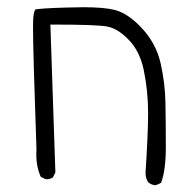

<svg xmlns="http://www.w3.org/2000/svg" viewBox="-20 -416 540 545"><path d="M216.3 -395.5Q199.7 -395.5 165.8 -394.5Q131.8 -393.6 108.9 -392.1Q82 -390.1 80.6 -389.2Q75.7 -383.8 74.2 -361.8Q73.7 -356 73.7 -341.3Q73.7 -270.5 83.5 7.3Q83 15.6 83 22.9Q83 57.6 95.7 85.9L108.9 92.3Q110.4 92.8 113.5 92.8Q116.7 92.8 121.3 91.6Q126 90.3 130.4 87.4L137.2 73.2L123 -346.2H136.7Q253.9 -346.2 283.7 -340.8Q314 -335.4 345.2 -303.2Q376.5 -271 387.7 -218.8Q400.4 -158.7 400.4 -94.2Q400.4 -38.6 393.1 74.7Q393.1 90.8 401.4 102.1Q409.2 107.9 418.9 109.9Q428.7 108.4 437.5 102.5Q450.7 66.4 450.7 2.4Q450.7 -61.5 449.7 -121.3Q448.7 -181.2 435.5 -238.3Q422.4 -293.5 382.8 -335.9Q343.8 -377.9 306.2 -387.7Q275.4 -395.5 216.3 -395.5Z"/></svg>

Font: NaikaiFont
Style: ExtraLight
Weight: 200
Version: Version 1.89